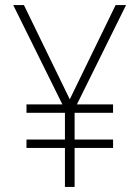

<svg xmlns="http://www.w3.org/2000/svg" viewBox="-20 -734 548 754"><path d="M254 -344 434 -714H475L282 -324H424V-291H273V-186H424V-153H273V0H235V-153H84V-186H235V-291H84V-324H225L32 -714H74Z"/></svg>

Font: Noto Sans Lao Looped SemiCondensed ExtraLight
Style: Regular
Weight: 200
Width: 4
Designer: Mark Frömberg, Ben Mitchell
Foundry: The Fontpad Ltd
Version: Version 1.002; ttfautohint (v1.8.4.7-5d5b)